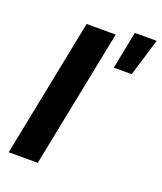

<svg xmlns="http://www.w3.org/2000/svg" viewBox="-144 -875 815 968"><g transform="rotate(20 264.0 -391.5)"><path d="M19 0 167 -742H323L175 0ZM371 -582 411 -783H528L467 -582Z"/></g></svg>

Font: Montserrat Thin
Style: Bold Italic
Weight: 700
Italic angle: -11.3°
Version: Version 9.000